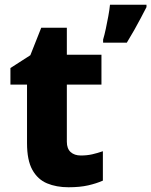

<svg xmlns="http://www.w3.org/2000/svg" viewBox="-20 -780 638 810"><path d="M321 -124Q347 -124 369 -129Q391 -134 414 -142V-18Q387 -6 352 2Q317 10 269 10Q218 10 178.5 -6.5Q139 -23 116.5 -63.5Q94 -104 94 -176V-423H24V-493L108 -547L154 -663H262V-549H408V-423H262V-182Q262 -153 278 -138.5Q294 -124 321 -124ZM598 -750Q586 -727 573.5 -703Q561 -679 546.5 -653.5Q532 -628 515 -600H415V-613Q421 -633 426.5 -659Q432 -685 437 -712Q442 -739 444 -760H598Z"/></svg>

Font: Noto Sans Cham ExtraBold
Style: Regular
Weight: 800
Version: Version 2.002